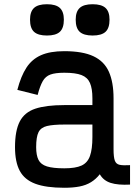

<svg xmlns="http://www.w3.org/2000/svg" viewBox="-20 -874 640 908"><path d="M284 14Q198 14 147 -5Q96 -24 73.5 -66Q51 -108 51 -178Q51 -256 73.5 -299.5Q96 -343 147 -360Q198 -377 284 -377H417V-409Q417 -455 405.5 -481.5Q394 -508 365.5 -519Q337 -530 284 -530Q242 -530 218.5 -521.5Q195 -513 182 -490Q169 -467 158 -425L62 -449Q79 -514 105 -554Q131 -594 174 -613Q217 -632 284 -632Q371 -632 422 -608Q473 -584 495 -534.5Q517 -485 517 -409V-168Q517 -131 523 -114.5Q529 -98 546 -94.5Q563 -91 595 -93V-1Q538 2 503.5 -9Q469 -20 452 -50Q434 -27 410.5 -12.5Q387 2 356 8Q325 14 284 14ZM284 -78Q337 -78 365.5 -91Q394 -104 405.5 -136.5Q417 -169 417 -226V-285H284Q231 -285 202 -278Q173 -271 162 -248.5Q151 -226 151 -178Q151 -140 162 -118Q173 -96 202 -87Q231 -78 284 -78ZM418 -706Q376 -706 357 -723.5Q338 -741 338 -781Q338 -819 357 -836.5Q376 -854 418 -854Q460 -854 479 -836.5Q498 -819 498 -781Q498 -741 479 -723.5Q460 -706 418 -706ZM202 -706Q160 -706 141 -723.5Q122 -741 122 -781Q122 -819 141 -836.5Q160 -854 202 -854Q244 -854 263 -836.5Q282 -819 282 -781Q282 -741 263 -723.5Q244 -706 202 -706Z"/></svg>

Font: Victor Mono Thin
Style: Bold
Weight: 700
Monospace: yes
Version: Version 1.561;gftools[0.9.30]